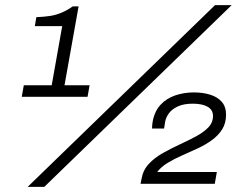

<svg xmlns="http://www.w3.org/2000/svg" viewBox="-20 -718 974 750"><path d="M88 12 820 -698H885L153 12ZM65 -340 73 -385H182L223 -616H116L122 -651Q150 -652 174 -655.5Q198 -659 220.5 -668.5Q243 -678 264 -693H287L232 -385H330L322 -340ZM529 0 533 -20Q539 -54 561.5 -78Q584 -102 616 -120Q648 -138 681.5 -153.5Q715 -169 745 -185Q775 -201 793.5 -220Q812 -239 812 -265Q812 -289 791 -301Q770 -313 733 -313Q697 -313 674 -302Q651 -291 639.5 -275Q628 -259 625 -242L621 -216H574Q574 -222 574.5 -228.5Q575 -235 576 -241Q583 -282 606 -307.5Q629 -333 663.5 -345Q698 -357 737 -357Q773 -357 801.5 -348Q830 -339 846.5 -320Q863 -301 863 -270Q863 -237 848 -213Q833 -189 807.5 -170.5Q782 -152 751.5 -138Q721 -124 690.5 -110.5Q660 -97 634.5 -81.5Q609 -66 594 -46H827L819 0Z"/></svg>

Font: Archivo SemiExpanded ExtraLight
Style: Italic
Weight: 250
Width: 6
Italic angle: -10°
Designer: Hector Gatti
Foundry: Omnibus-Type
Version: Version 2.001